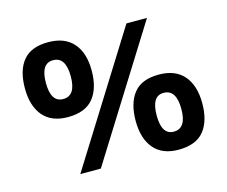

<svg xmlns="http://www.w3.org/2000/svg" viewBox="-93 -758 1057 894"><g transform="rotate(-15 436.0 -311.5)"><path d="M206 -271Q127 -271 86.5 -319Q46 -367 46 -452Q46 -538 84.5 -585Q123 -632 206 -632Q285 -632 326.5 -585Q368 -538 368 -452Q368 -367 329 -319Q290 -271 206 -271ZM581 -622H680L291 0H192ZM206 -358Q267 -358 267 -451Q267 -545 206 -545Q147 -545 147 -451Q147 -358 206 -358ZM664 9Q586 9 545.5 -39Q505 -87 505 -172Q505 -257 543 -305Q581 -353 664 -353Q744 -353 785 -305Q826 -257 826 -172Q826 -87 787.5 -39Q749 9 664 9ZM664 -78Q725 -78 725 -171Q725 -265 664 -265Q606 -265 606 -171Q606 -78 664 -78Z"/></g></svg>

Font: Noto Sans Devanagari UI SemiBold
Style: Regular
Weight: 600
Designer: Jelle Bosma - Monotype Design Team
Foundry: Monotype Imaging Inc.
Version: Version 2.003; ttfautohint (v1.8.4.7-5d5b)